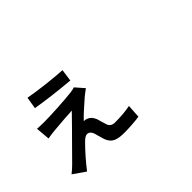

<svg xmlns="http://www.w3.org/2000/svg" viewBox="-106 -1224 1712 1712"><g transform="rotate(-45 750.0 -368.5)"><path d="M216.8 51.8 101.6 -28.3Q136.7 -55.7 168.9 -87.9Q183.6 -102.5 243.2 -163.1Q441.4 -362.3 504.9 -428.7Q428.7 -425.8 265.6 -411.1Q225.6 -407.2 182.6 -399.4L170.9 -533.2Q205.1 -530.3 263.7 -530.3Q307.6 -530.3 423.8 -536.1Q555.7 -543.9 609.4 -550.8Q641.6 -554.7 664.1 -562.5L735.4 -481.4Q716.8 -468.8 687.5 -445.3Q676.8 -436.5 671.9 -432.6Q556.6 -333 514.6 -287.1Q535.2 -287.1 550.8 -279.3Q589.8 -266.6 610.4 -213.9Q614.3 -202.1 622.1 -172.9Q631.8 -139.6 636.7 -126Q649.4 -81.1 705.1 -81.1Q811.5 -81.1 894.5 -97.7L886.7 29.3Q858.4 35.2 795.9 39.1Q738.3 43 697.3 43Q626 43 588.9 25.4Q549.8 5.9 532.2 -40Q524.4 -61.5 509.8 -115.2Q505.9 -131.8 503.9 -137.7Q488.3 -184.6 452.1 -184.6Q426.8 -184.6 389.6 -145.5Q303.7 -59.6 216.8 51.8ZM685.5 -627.9Q461.9 -647.5 288.1 -676.8L306.6 -789.1Q384.8 -774.4 506.8 -759.8Q621.1 -747.1 701.2 -742.2Z"/></g></svg>

Font: Bpmf GenYo Gothic B
Style: B
Weight: 700
Foundry: But Ko
Version: Version 1.320